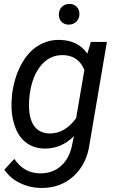

<svg xmlns="http://www.w3.org/2000/svg" viewBox="-20 -740 589 969"><path d="M2 0ZM41 -265.1Q52.7 -351.6 87.6 -415.3Q122.6 -479 172.6 -509.5Q222.7 -540 282.2 -538.6Q374 -536.6 420.9 -469.2L438.5 -528.3H519.5L431.6 -11.2Q417.5 89.8 349.6 150.6Q281.7 211.4 182.1 208.5Q128.4 207.5 79.3 183.1Q30.3 158.7 2 116.2L52.2 62Q100.1 132.8 178.7 134.8Q241.7 136.7 285.4 99.6Q329.1 62.5 343.3 -5.9L353 -52.7Q288.6 11.7 202.1 9.8Q152.8 8.3 116.5 -16.8Q80.1 -42 60.1 -89.6Q40 -137.2 38.1 -195.8Q37.1 -224.6 41 -265.1ZM126.5 -214.8Q125 -145 150.6 -106.7Q176.3 -68.4 228 -66.4Q307.1 -64.5 364.3 -144L405.8 -386.7Q376.5 -459 299.8 -461.9Q228 -463.9 181.9 -403.3Q135.7 -342.8 127.4 -239.7ZM276.9 -666Q276.9 -689 291 -704.1Q305.2 -719.2 328.6 -720.2Q351.1 -721.2 366 -706.8Q380.9 -692.4 380.9 -668.9Q380.4 -646 366 -631.3Q351.6 -616.7 328.6 -615.7Q307.1 -614.7 292 -628.7Q276.9 -642.6 276.9 -666Z"/></svg>

Font: Roboto
Style: Italic
Weight: 400
Italic angle: -12°
Designer: Google
Version: Version 2.134; 2016; ttfautohint (v1.6)